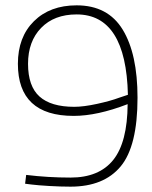

<svg xmlns="http://www.w3.org/2000/svg" viewBox="-20 -690 570 719"><path d="M74 -2 78 -35Q160 -25 244 -25Q351 -25 404 -91Q457 -157 458 -300Q344 -256 256 -256Q47 -256 47 -451Q47 -551 107 -610.5Q167 -670 267 -670Q384 -670 439.5 -579Q495 -488 495 -324Q495 -143 432 -67Q369 9 244 9Q207 9 164.5 6.5Q122 4 98 1ZM258 -290Q293 -290 343.5 -301Q394 -312 426 -324L459 -335Q452 -636 267 -636Q183 -636 134 -585.5Q85 -535 85 -451Q85 -367 128 -328.5Q171 -290 258 -290Z"/></svg>

Font: TypoPRO Titillium Text
Style: 1 wt
Weight: 100
Designer: Accademia di Belle Arti di Urbino and others
Foundry: Accademia di Belle Arti di Urbino and others.
Version: Version 25.000